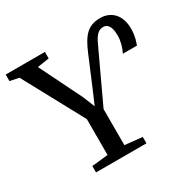

<svg xmlns="http://www.w3.org/2000/svg" viewBox="-177 -925 1108 1098"><g transform="rotate(-30 377.0 -376.5)"><path d="M154 0V-42L261 -53.5V-290L46 -687.5L-13.5 -700V-743H245.5V-700L167.5 -688L305 -409.5L336.5 -331.5L370 -409L456 -613.5Q470.5 -648.5 485.8 -674.8Q501 -701 519 -718.2Q537 -735.5 560.5 -744.2Q584 -753 615 -753Q643 -753 665.5 -743.5Q688 -734 704.5 -716Q721 -698 730 -671.8Q739 -645.5 739 -612Q739 -593.5 736.5 -576.2Q734 -559 729.8 -543Q725.5 -527 719.5 -511H626.5Q638.5 -535 645.8 -563Q653 -591 653 -615.5Q653 -644.5 647.2 -663.2Q641.5 -682 630.8 -691Q620 -700 604.5 -700Q582 -700 566.5 -685.5Q551 -671 539.2 -647.8Q527.5 -624.5 515.5 -598L372.5 -292V-54L487 -42V0Z"/></g></svg>

Font: Merriweather 48pt
Style: Regular
Weight: 400
Version: Version 2.100